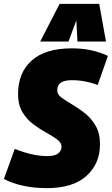

<svg xmlns="http://www.w3.org/2000/svg" viewBox="-48 -959 576 989"><path d="M508 -671 455 -521Q425 -533 390.5 -539.5Q356 -546 323 -546Q283 -546 265 -533Q247 -520 247 -494Q246 -473 268.5 -456.5Q291 -440 323.5 -421Q356 -402 389 -376Q422 -350 444.5 -311.5Q467 -273 467 -216Q467 -116 397.5 -53Q328 10 194 10Q126 10 70 -2.5Q14 -15 -28 -37L28 -192Q77 -173 117 -164Q157 -155 196 -155Q235 -155 252 -169Q269 -183 269 -203Q269 -224 246 -241Q223 -258 190 -276Q157 -294 123.5 -319Q90 -344 67.5 -381.5Q45 -419 45 -475Q45 -584 115 -647Q185 -710 322 -710Q377 -710 424 -699.5Q471 -689 508 -671ZM159 -745 259 -939H463L498 -745H351L345 -854L305 -745Z"/></svg>

Font: Georama Semi Condensed Black
Style: Italic
Weight: 900
Width: 4
Italic angle: -9°
Designer: Jean-Baptiste Levee
Foundry: Production Type
Version: Version 1.000